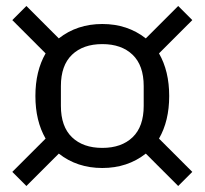

<svg xmlns="http://www.w3.org/2000/svg" viewBox="-20 -686 682 640"><path d="M68 -66 21 -113 132 -224Q98 -283 98 -366Q98 -449 132 -508L21 -619L68 -666L176 -558Q237 -606 321 -606Q405 -606 466 -558L574 -666L621 -619L510 -508Q544 -449 544 -366Q544 -283 510 -224L621 -113L574 -66L466 -174Q405 -126 321 -126Q237 -126 176 -174ZM459 -333V-399Q459 -468 422 -503.5Q385 -539 321 -539Q257 -539 220 -503.5Q183 -468 183 -399V-333Q183 -264 220 -228.5Q257 -193 321 -193Q385 -193 422 -228.5Q459 -264 459 -333Z"/></svg>

Font: IBM Plex Sans JP
Style: Regular
Weight: 400
Designer: Mike Abbink; Paul van der Laan; Pieter van Rosmalen; Wujin Sim; Yejin Wi; Jinhee Kim; Boomi Park; Yona Kim; Kichan Ma
Foundry: Sandoll Inc.
Version: Version 1.001